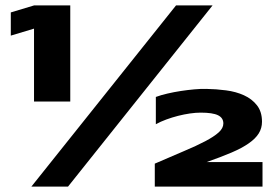

<svg xmlns="http://www.w3.org/2000/svg" viewBox="-20 -691 1022 711"><path d="M553.2 0V-85Q613.3 -111.3 660.4 -131.1Q707.5 -150.9 740 -168Q772.5 -185.1 789.8 -200.7Q807.1 -216.3 807.1 -233.9Q807.1 -254.4 787.4 -264.2Q767.6 -273.9 723.1 -273.9Q705.1 -273.9 683.3 -270.8Q661.6 -267.6 639.4 -262Q617.2 -256.3 595.9 -248.5Q574.7 -240.7 557.1 -231V-332Q575.7 -338.9 599.9 -344.5Q624 -350.1 649.4 -354Q674.8 -357.9 699.5 -360.1Q724.1 -362.3 744.1 -361.8Q780.3 -361.3 817.1 -356.4Q854 -351.6 883.5 -338.1Q913.1 -324.7 931.6 -301Q950.2 -277.3 950.2 -240.2Q950.2 -216.3 938.2 -197Q926.3 -177.7 901.1 -160.2Q876 -142.6 837.2 -126Q798.3 -109.4 745.1 -90.8H952.1V0ZM106 -314.9V-585L20 -559.1V-645L106 -670.9H240.2V-314.9ZM231.9 0H96.2L631.8 -670.9H767.1Z"/></svg>

Font: Syncopate
Style: Bold
Weight: 700
Designer: Astigmatic (AOETI)
Foundry: Astigmatic (AOETI)
Version: Version 1.001 2011